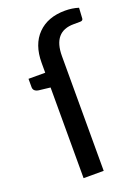

<svg xmlns="http://www.w3.org/2000/svg" viewBox="-140 -791 623 854"><g transform="rotate(-20 171.5 -364.5)"><path d="M295.9 -658.7Q198.2 -658.7 198.2 -543V0H103V-429.2L48.8 -435.5Q23.9 -439.5 23.9 -459.5V-499H103V-545.9Q103 -632.3 150.4 -680.4Q197.8 -728.5 279.8 -728.5Q313.5 -728.5 343.3 -719.2L340.3 -668.9Q339.4 -659.2 326.9 -658.9Q314.5 -658.7 295.9 -658.7Z"/></g></svg>

Font: Lato-Medium
Style: Regular
Weight: 500
Designer: Lukasz Dziedzic
Foundry: tyPoland Lukasz Dziedzic
Version: Version 2.006; 2014-01-15